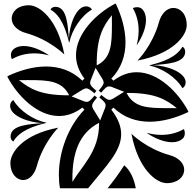

<svg xmlns="http://www.w3.org/2000/svg" viewBox="-20 -1000 1040 1020"><path d="M774.2 -651.8C841 -637.9 915.7 -589.6 949.3 -531.4C960.6 -537.9 966.3 -550.1 966.3 -562.3C966.3 -616.9 863.3 -652.5 792.4 -653.7C859.1 -660.3 963.8 -661.8 963.8 -725.6C963.8 -736.3 959.6 -746 949.3 -752C915.7 -693.7 839.4 -669.2 774.6 -653.3ZM33.7 -437.6C33.7 -383.1 136.7 -347.5 207.6 -346.3C140.9 -339.7 36.2 -338.2 36.2 -274.4C36.2 -263.7 40.4 -254 50.7 -248.1C84.4 -306.3 160.6 -330.9 225.4 -346.7L225.8 -348.2C159 -362.1 84.4 -410.4 50.7 -468.6C39.4 -462.1 33.7 -449.9 33.7 -437.6ZM20 -590.8C71.2 -493.4 176.7 -383.7 293.5 -383.7C334.1 -383.7 376 -396.9 417.5 -428.5L428.5 -417.5C337 -322.6 292.7 -185.9 292.7 -70.4C292.7 -45.8 294.7 -22.1 298.7 0H448.2C540.2 -114.6 623.7 -194.3 623.7 -287C623.7 -326.9 608.3 -369.1 571.5 -417.5L582.5 -428.5C639.1 -373.9 706.8 -353.3 775.4 -353.3C846.4 -353.3 918.4 -375.4 980 -404.7V-409.2C928.8 -506.6 823.3 -616.3 706.5 -616.3C665.9 -616.3 624 -603.1 582.5 -571.5L571.5 -582.5C626.1 -639.1 646.7 -706.8 646.7 -775.4C646.7 -846.4 624.6 -918.3 595.3 -980H590.8C493.4 -928.8 383.7 -823.3 383.7 -706.5C383.7 -665.9 396.9 -624 428.5 -582.5L417.5 -571.5C360.9 -626.1 293.2 -646.7 224.6 -646.7C153.6 -646.7 81.7 -624.6 20 -595.3ZM248.1 -949.3C306.3 -915.7 330.9 -839.4 346.7 -774.6L348.2 -774.2C362.1 -841 410.4 -915.7 468.6 -949.3C462.1 -960.6 449.9 -966.3 437.7 -966.3C383.1 -966.3 347.5 -863.3 346.3 -792.4C339.7 -859.1 338.2 -963.8 274.4 -963.8C263.7 -963.8 254 -959.6 248.1 -949.3ZM761.8 -292.3C804.8 -263.4 853.7 -244.4 893.9 -244.4C917.3 -244.4 937.7 -250.9 952.4 -265.5C958.7 -271.9 961.9 -282.1 961.9 -292.4C961.9 -300.2 960.1 -308 956.5 -314.2C920.2 -293.2 879.5 -283.5 837.9 -283.5C812.8 -283.5 787.3 -287 762.2 -293.7ZM652.8 -505.8 658.7 -506.3C803.3 -506 860.8 -472.6 919.1 -425.7C912.7 -425.6 906.3 -425.6 900 -425.6C888.6 -425.6 877.6 -425.5 866.9 -425.5C764.1 -425.5 690.8 -429.1 652.8 -505.8ZM38.1 -707.6C38.1 -699.9 39.9 -692 43.5 -685.8C79.8 -706.8 120.5 -716.5 162.1 -716.5C187.2 -716.5 212.7 -713 237.8 -706.3L238.2 -707.7C195.2 -736.6 146.4 -755.6 106.1 -755.6C75.3 -755.6 38.1 -742.8 38.1 -707.6ZM80.9 -574.3C87.3 -574.4 93.7 -574.4 100 -574.4C111.4 -574.4 122.4 -574.5 133.1 -574.5C235.9 -574.5 309.2 -570.9 347.2 -494.2L341.3 -493.7C196.7 -494 139.3 -527.4 80.9 -574.3ZM678.3 -289.5C714.3 -99.5 811 -27 866 -27C925.1 -27 958.6 -61.4 958.6 -97.9C958.6 -134.7 925.3 -163.7 882.3 -175.5C756.6 -210.2 678.3 -289.5 678.3 -289.5ZM360.5 -487.8 421.5 -525.3C427.4 -528.2 432.1 -530.2 436.7 -530.6C447.2 -531.5 457.5 -524.6 481.6 -504.4L488.7 -513L492.5 -517.4C468.4 -537.6 459.8 -546.6 458.9 -557.1C458.5 -561.7 459.6 -566.6 461.5 -572.9L487.8 -639.5L525.3 -578.5C528.2 -572.6 530.2 -568 530.6 -563.3C531.5 -552.8 524.6 -542.5 504.4 -518.5L513 -511.3L517.4 -507.6C537.6 -531.6 546.6 -540.2 557.1 -541.1C561.7 -541.5 566.6 -540.4 572.9 -538.5L639.5 -512.2L578.5 -474.8C572.6 -471.8 568 -469.9 563.3 -469.4C552.8 -468.5 542.5 -475.4 518.5 -495.6L511.3 -487L507.6 -482.6C531.6 -462.4 540.2 -453.4 541.1 -443C541.5 -438.3 540.4 -433.4 538.5 -427.1L512.2 -360.5L474.8 -421.5C471.8 -427.4 469.9 -432.1 469.4 -436.7C468.5 -447.2 475.4 -457.5 495.6 -481.6L487 -488.7L482.6 -492.5C462.4 -468.4 453.4 -459.8 443 -458.9C438.3 -458.5 433.4 -459.6 427.1 -461.5ZM364.6 -53C365 -181.8 397.2 -291 505.8 -347.2L506.3 -341.3C506 -196.7 416.9 -119.9 364.7 -33.9ZM551.8 0H701.3C691.8 -52.2 671.3 -95.5 640 -122C611.4 -76.7 581.1 -36.6 551.8 0ZM685.8 -956.5C706.8 -920.2 716.5 -879.5 716.5 -837.9C716.5 -812.8 713 -787.3 706.3 -762.2L707.7 -761.8C736.6 -804.8 755.6 -853.7 755.6 -893.9C755.6 -917.3 749.1 -937.7 734.5 -952.4C728.1 -958.7 717.9 -961.9 707.6 -961.9C699.9 -961.9 692 -960.1 685.8 -956.5ZM493.7 -658.7C494 -803.3 527.4 -860.8 574.3 -919.1C574.4 -912.7 574.4 -906.3 574.4 -900C574.4 -888.6 574.5 -877.6 574.5 -866.9C574.5 -764.1 570.9 -690.8 494.2 -652.8ZM710.5 -678.3C900.5 -714.3 972 -811 972 -866C972 -926.3 937.6 -957.9 901.2 -957.9C864.8 -957.9 836.2 -924.9 824.5 -882.3C789.8 -756.6 710.5 -678.3 710.5 -678.3ZM42.1 -901.2C42.1 -864.8 75.1 -836.2 117.8 -824.5C243.5 -789.8 321.8 -710.5 321.8 -710.5C285.8 -900.5 189 -972 134 -972C73.7 -972 42.1 -937.6 42.1 -901.2ZM35.1 -133.8C35.1 -77.5 68.1 -43.6 103 -43.6C131.5 -43.6 161.3 -66.3 175.5 -117.8C210.2 -243.5 289.5 -321.8 289.5 -321.8C99.5 -285.8 35.1 -188.4 35.1 -133.8Z"/></svg>

Font: GlukFrames07
Style: Medium
Weight: 500
Monospace: yes
Designer: gluk
Foundry: gluk
Version: Version 1.00